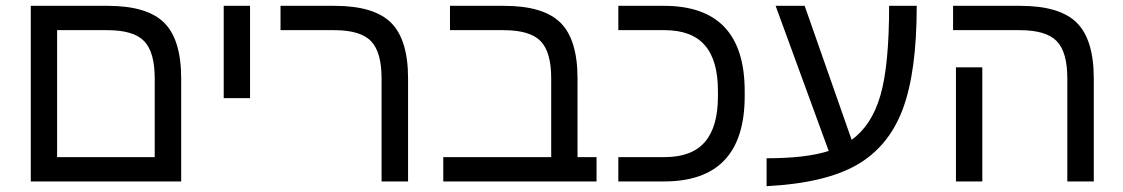

<svg xmlns="http://www.w3.org/2000/svg" viewBox="-20 -619 3831 655"><path d="M598.1 0H85V-599.1H347.2Q481.9 -599.1 540 -541.5Q598.1 -483.9 598.1 -351.1ZM174.8 -516.1V-83H507.8V-352.1Q507.8 -440.9 471.9 -478.5Q436 -516.1 346.2 -516.1Z M743.2 -599.1H833V-284.2H743.2Z M1372.1 0H1281.7V-352.1Q1281.7 -440.9 1245.8 -478.5Q1210 -516.1 1120.1 -516.1H937V-599.1H1121.1Q1255.9 -599.1 1314 -541.5Q1372.1 -483.9 1372.1 -351.1Z M1515.1 -516.1V-599.1H1699.2Q1834 -599.1 1892.1 -541.5Q1950.2 -483.9 1950.2 -351.1V-83H2015.1V0H1492.2V-83H1860.4V-352.1Q1860.4 -441.9 1824 -479Q1787.6 -516.1 1698.2 -516.1Z M2520.5 -291Q2520.5 0 2245.1 0H2089.4V-83H2247.1Q2340.3 -83 2384.8 -134.8Q2429.2 -186.5 2429.2 -290V-309.1Q2429.2 -413.1 2384.5 -464.6Q2339.8 -516.1 2247.1 -516.1H2089.4V-599.1H2245.1Q2520.5 -599.1 2520.5 -308.1Z M2595.2 -79.1Q2730 -79.1 2807.1 -104L2626 -599.1H2725.1L2885.3 -142.1Q2953.6 -190.9 2983.4 -293.2Q3013.2 -395.5 3013.2 -599.1H3107.4Q3107.4 -373 3059.3 -245.6Q3011.2 -118.2 2902.6 -56.2Q2793.9 5.9 2595.2 16.1Z M3331.1 0H3241.2V-389.2H3331.1ZM3711.4 0H3621.1V-352.1Q3621.1 -441.9 3584.7 -479Q3548.3 -516.1 3459 -516.1H3231.4V-599.1H3460.4Q3595.2 -599.1 3653.3 -541.5Q3711.4 -483.9 3711.4 -351.1Z"/></svg>

Font: Liberation Sans
Style: Regular
Weight: 400
Designer: Steve Matteson
Foundry: Ascender Corporation
Version: Version 2.00.1